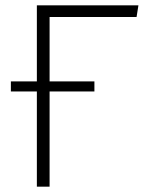

<svg xmlns="http://www.w3.org/2000/svg" viewBox="-20 -704 552 724"><path d="M167 -640V-397H336V-359H167V0H119V-359H21V-397H119V-684H502L495 -640Z"/></svg>

Font: FiraGO ExtraLight
Style: Regular
Weight: 200
Designer: bBox Type
Foundry: bBox Type GmbH
Version: Version 1.001